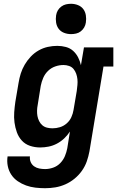

<svg xmlns="http://www.w3.org/2000/svg" viewBox="-20 -770 640 1013"><path d="M218 223Q192 223 166.5 220Q141 217 117.5 208.5Q94 200 73.5 186Q53 172 39.5 151.5Q26 131 21 106Q16 81 20 55H138Q136 71 142 85Q148 99 160 107.5Q172 116 187 119Q202 122 218 122Q239 122 260.5 114.5Q282 107 298 90.5Q314 74 322.5 53.5Q331 33 335 12L349 -76Q336 -56 318.5 -39.5Q301 -23 280 -12Q259 -1 236.5 3.5Q214 8 192 8Q164 8 138.5 -0.5Q113 -9 95.5 -28Q78 -47 69 -72Q60 -97 56.5 -123.5Q53 -150 55 -177.5Q57 -205 61 -233L78 -333Q82 -358 89.5 -382Q97 -406 110.5 -429Q124 -452 142.5 -471.5Q161 -491 184 -504Q207 -517 232 -522.5Q257 -528 282 -528Q306 -528 328 -522Q350 -516 366 -501.5Q382 -487 392 -467.5Q402 -448 407 -426L423 -520H578V-419H526L452 28Q447 55 438 81Q429 107 412.5 130.5Q396 154 373.5 172.5Q351 191 325 202.5Q299 214 272 218.5Q245 223 218 223ZM257 -93Q277 -93 296.5 -99Q316 -105 332 -119Q348 -133 356.5 -152Q365 -171 368 -190L385 -290Q387 -306 388.5 -321.5Q390 -337 388.5 -352Q387 -367 382 -381Q377 -395 368 -406Q359 -417 344.5 -422Q330 -427 315 -427Q293 -427 271.5 -419.5Q250 -412 233.5 -396Q217 -380 208 -359Q199 -338 195 -317L179 -217Q176 -202 175.5 -187Q175 -172 177.5 -158Q180 -144 186.5 -131Q193 -118 203.5 -109Q214 -100 228 -96.5Q242 -93 257 -93ZM355 -590Q335 -590 317.5 -597Q300 -604 289.5 -618Q279 -632 276 -651Q273 -670 276 -689Q278 -703 285 -715Q292 -727 303.5 -735.5Q315 -744 328 -747Q341 -750 355 -750Q374 -750 391.5 -743Q409 -736 419.5 -722Q430 -708 433 -689Q436 -670 433 -651Q431 -637 424 -625Q417 -613 406 -604.5Q395 -596 381.5 -593Q368 -590 355 -590Z"/></svg>

Font: Iosevka Etoile Oblique
Style: Bold
Weight: 700
Italic angle: -9°
Designer: Belleve Invis
Foundry: Belleve Invis
Version: Version 15.5.2; ttfautohint (v1.8.4)